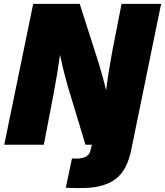

<svg xmlns="http://www.w3.org/2000/svg" viewBox="-20 -750 855 995"><path d="M660 27Q649 81 629 118Q609 155 580 177Q551 199 512.5 210.5Q474 222 426.5 224Q379 226 321 223L353 71Q436 78 448 33L456 0H423L337 -284Q313 -362 291 -466Q278 -371 258 -265L207 0H2L152 -730H393L478 -465Q506 -380 530 -282Q542 -378 562 -485L610 -730H815Z"/></svg>

Font: Nacelle Black
Style: Italic
Weight: 900
Italic angle: -12°
Designer: Sora Sagano
Foundry: Sora Sagano
Version: Version 1.000;FEAKit 1.0